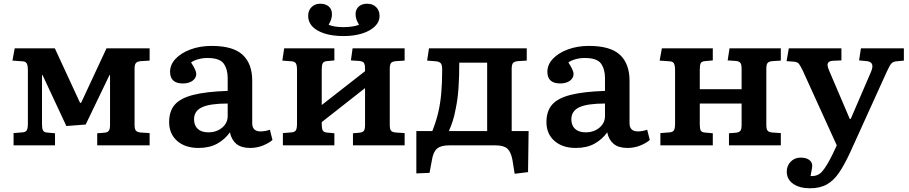

<svg xmlns="http://www.w3.org/2000/svg" viewBox="-20 -782 4888 1033"><path d="M53 0V-66L103 -70Q119 -72 124.5 -82Q130 -92 130 -118V-404Q130 -430 124 -440.5Q118 -451 103 -452L47 -456L59 -522H275L411 -228L417 -230L553 -522H785V-456L737 -453Q717 -451 710.5 -442Q704 -433 704 -412V-110Q704 -89 710.5 -80Q717 -71 737 -69L785 -66V0H503V-65L542 -68Q559 -70 565.5 -78.5Q572 -87 572 -110V-378H569L441 -112L337 -104L209 -378H206V-114Q206 -91 211 -81Q216 -71 232 -69L276 -65V0Z M1048 14Q976 14 933 -24Q890 -62 890 -125Q890 -184 920.5 -219Q951 -254 1020 -271.5Q1089 -289 1205 -293V-362Q1205 -410 1183.5 -440Q1162 -470 1096 -470Q1069 -470 1045 -463Q1021 -456 1008 -446Q1023 -423 1029.5 -408Q1036 -393 1036 -385Q1036 -362 1016 -347.5Q996 -333 964 -333Q895 -333 895 -396Q895 -434 924.5 -465.5Q954 -497 1005 -516Q1056 -535 1119 -535Q1234 -535 1285.5 -487Q1337 -439 1337 -348V-119Q1337 -75 1382 -75Q1406 -75 1432 -84L1446 -29Q1427 -12 1394.5 1Q1362 14 1326 14Q1278 14 1251.5 -8Q1225 -30 1217 -70Q1190 -32 1148.5 -9Q1107 14 1048 14ZM1101 -70Q1145 -70 1175 -95Q1205 -120 1205 -158V-225Q1110 -225 1067 -205Q1024 -185 1024 -140Q1024 -107 1044 -88.5Q1064 -70 1101 -70Z M1502 0V-66L1551 -70Q1567 -72 1572.5 -82Q1578 -92 1578 -118V-404Q1578 -430 1572.5 -440Q1567 -450 1551 -452L1499 -456L1509 -522H1779V-457L1737 -453Q1721 -451 1716 -441Q1711 -431 1711 -408V-217L1944 -399V-412Q1944 -435 1938 -443.5Q1932 -452 1914 -454L1868 -457L1877 -522H2157V-456L2110 -453Q2089 -451 2083 -442Q2077 -433 2077 -412V-110Q2077 -89 2083 -80Q2089 -71 2110 -69L2157 -66V0H1879V-65L1914 -68Q1932 -70 1938 -78.5Q1944 -87 1944 -110V-308L1711 -125V-114Q1711 -91 1716 -81Q1721 -71 1737 -69L1779 -65V0ZM1829 -588Q1743 -588 1690.5 -617Q1638 -646 1638 -697Q1638 -726 1656.5 -744Q1675 -762 1702 -762Q1732 -762 1749 -747Q1766 -732 1766 -706Q1766 -677 1748 -649Q1760 -643 1781.5 -639.5Q1803 -636 1829 -636Q1852 -636 1875.5 -639.5Q1899 -643 1912 -649Q1893 -677 1893 -706Q1893 -731 1910 -746.5Q1927 -762 1955 -762Q1986 -762 2004 -743.5Q2022 -725 2022 -697Q2022 -664 1996.5 -639.5Q1971 -615 1927.5 -601.5Q1884 -588 1829 -588Z M2749 153 2737 78Q2729 35 2709.5 17.5Q2690 0 2646 0H2397Q2352 0 2331.5 17.5Q2311 35 2304 78L2291 148L2220 151V-77H2306Q2326 -127 2337.5 -175.5Q2349 -224 2354 -280Q2359 -336 2359 -408Q2359 -433 2351.5 -441.5Q2344 -450 2328 -452L2278 -456L2288 -522H2814V-456L2766 -453Q2746 -451 2739.5 -442Q2733 -433 2733 -412V-77H2824L2821 144ZM2395 -77H2601V-445H2451Q2451 -371 2447 -310.5Q2443 -250 2432 -198Q2425 -159 2415.5 -130Q2406 -101 2395 -77Z M3078 14Q3006 14 2963 -24Q2920 -62 2920 -125Q2920 -184 2950.5 -219Q2981 -254 3050 -271.5Q3119 -289 3235 -293V-362Q3235 -410 3213.5 -440Q3192 -470 3126 -470Q3099 -470 3075 -463Q3051 -456 3038 -446Q3053 -423 3059.5 -408Q3066 -393 3066 -385Q3066 -362 3046 -347.5Q3026 -333 2994 -333Q2925 -333 2925 -396Q2925 -434 2954.5 -465.5Q2984 -497 3035 -516Q3086 -535 3149 -535Q3264 -535 3315.5 -487Q3367 -439 3367 -348V-119Q3367 -75 3412 -75Q3436 -75 3462 -84L3476 -29Q3457 -12 3424.5 1Q3392 14 3356 14Q3308 14 3281.5 -8Q3255 -30 3247 -70Q3220 -32 3178.5 -9Q3137 14 3078 14ZM3131 -70Q3175 -70 3205 -95Q3235 -120 3235 -158V-225Q3140 -225 3097 -205Q3054 -185 3054 -140Q3054 -107 3074 -88.5Q3094 -70 3131 -70Z M3533 0V-66L3585 -70Q3601 -72 3606.5 -82Q3612 -92 3612 -118V-404Q3612 -430 3606 -440.5Q3600 -451 3585 -452L3529 -456L3541 -522H3815V-457L3771 -453Q3754 -451 3749.5 -441Q3745 -431 3745 -408V-302H3970V-412Q3970 -435 3963.5 -443.5Q3957 -452 3940 -454L3895 -457L3905 -522H4181V-456L4135 -453Q4115 -451 4109 -442Q4103 -433 4103 -412V-110Q4103 -89 4109 -80Q4115 -71 4135 -69L4181 -66V0H3902V-65L3940 -68Q3957 -70 3963.5 -78.5Q3970 -87 3970 -110V-225H3745V-114Q3745 -91 3749.5 -81Q3754 -71 3771 -69L3815 -65V0Z M4338 231Q4282 231 4247.5 207Q4213 183 4213 141Q4213 110 4234 88Q4255 66 4288 66Q4316 66 4332.5 77.5Q4349 89 4350 107Q4350 115 4348 127Q4346 139 4341 165Q4379 168 4403 141Q4427 114 4460 47L4482 0L4300 -400Q4286 -429 4278.5 -438.5Q4271 -448 4253 -450L4212 -453L4224 -522H4507V-457L4461 -455Q4441 -454 4434.5 -443Q4428 -432 4441 -402L4552 -142H4557L4666 -395Q4689 -448 4644 -453L4602 -457L4612 -522H4843V-456L4802 -452Q4784 -450 4775 -439.5Q4766 -429 4751 -396L4554 38Q4524 103 4495 146Q4466 189 4429 210Q4392 231 4338 231Z"/></svg>

Font: Literata 7pt SemiBold
Style: Regular
Weight: 600
Designer: Latin by Veronika Burian and Jose Scaglione. Greek by Irene Vlachou. Cyrillic by Vera Evstafieva.
Foundry: TypeTogether
Version: Version 3.002